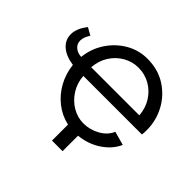

<svg xmlns="http://www.w3.org/2000/svg" viewBox="-160 -704 1001 1001"><g transform="rotate(45 340.5 -204.0)"><path d="M20 -339Q20 -359 29 -381.5Q38 -404 57 -428L98 -405Q78 -375 78 -350Q78 -326 95.5 -310.5Q113 -295 142 -293Q149 -359 184.5 -413Q220 -467 274.5 -499Q329 -531 393 -531Q472 -531 530.5 -493.5Q589 -456 621.5 -395.5Q654 -335 654 -265Q654 -243 652 -231H220Q224 -180 249.5 -140.5Q275 -101 313.5 -78.5Q352 -56 395 -56Q443 -56 485.5 -80Q528 -104 544 -143L620 -122Q597 -70 543.5 -34Q490 2 421 9V123H343V5Q289 -7 245.5 -41Q202 -75 174.5 -125Q147 -175 141 -233Q84 -241 52 -269Q20 -297 20 -339ZM217 -292H572Q568 -343 543 -382Q518 -421 479 -443Q440 -465 393 -465Q349 -465 310 -443Q271 -421 246 -382Q221 -343 217 -292Z"/></g></svg>

Font: Raleway Medium
Style: Regular
Weight: 500
Designer: Matt McInerney, Pablo Impallari, Rodrigo Fuenzalida
Foundry: Matt McInerney, Pablo Impallari, Rodrigo Fuenzalida
Version: Version 4.026